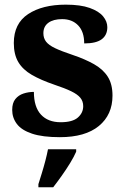

<svg xmlns="http://www.w3.org/2000/svg" viewBox="-20 -568 526 809"><path d="M232.2 10Q159.4 10 115.1 -4.8Q70.8 -19.6 51.1 -45.7Q31.4 -71.8 31.4 -105Q31.4 -134 44.6 -150.5Q57.8 -167 79 -173.9Q100.2 -180.8 122.8 -180.8Q122.8 -117.4 152.5 -85.2Q182.2 -53 235.6 -53Q285.6 -53 308.1 -72.8Q330.6 -92.6 330.6 -120.6Q330.6 -141.2 318.6 -155.9Q306.6 -170.6 279.9 -183.5Q253.2 -196.4 209.4 -211Q152 -230.6 113.9 -252.7Q75.8 -274.8 57 -306.7Q38.2 -338.6 38.2 -386.8Q38.2 -468.6 98.3 -508.5Q158.4 -548.4 257.2 -548.4Q319.4 -548.4 358.1 -534.5Q396.8 -520.6 414.5 -499Q432.2 -477.4 432.2 -453.4Q432.2 -420.2 408.6 -402.6Q385 -385 334.8 -385Q334.8 -434.4 309.4 -460.9Q284 -487.4 241.8 -487.4Q204.8 -487.4 183.8 -472Q162.8 -456.6 162.8 -428Q162.8 -407.2 174.1 -392.5Q185.4 -377.8 212 -365.1Q238.6 -352.4 285.4 -336.8Q337.8 -319.2 375.8 -297.8Q413.8 -276.4 433.9 -245.1Q454 -213.8 454 -165.2Q454 -84.4 396.6 -37.2Q339.2 10 232.2 10ZM141.8 208Q148 188.2 156.1 162.1Q164.2 136 171.2 109.1Q178.2 82.2 182.2 61H301V71Q292 92 275.7 118.7Q259.4 145.4 240.2 172.4Q221 199.4 204.2 221H141.8Z"/></svg>

Font: Noto Serif Hentaigana ExtraLight
Style: Regular
Weight: 200
Designer: Kazuhiro Yamada
Foundry: nipponia
Version: Version 1.000